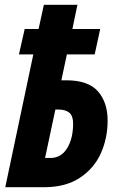

<svg xmlns="http://www.w3.org/2000/svg" viewBox="-20 -781 499 801"><path d="M119 -554H59L83 -660H141L163 -761H303L282 -660H398L375 -554H259L236 -446H257Q348 -446 388.5 -400Q429 -354 429 -278Q429 -205 401 -142Q373 -79 313.5 -39.5Q254 0 164 0H2ZM191 -122Q235 -122 260 -162.5Q285 -203 285 -266Q285 -297 269.5 -310.5Q254 -324 224 -324H211L168 -122Z"/></svg>

Font: Noto Sans Display Ex Bold Cond
Style: Italic
Weight: 800
Width: 3
Italic angle: -12°
Designer: Monotype Design team
Foundry: Monotype Imaging Inc.
Version: Version 1.000